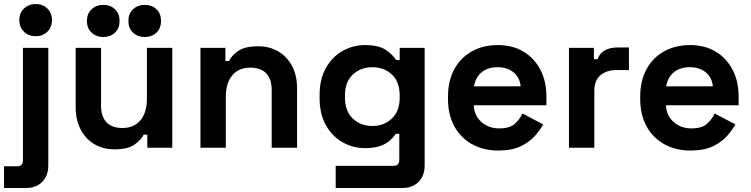

<svg xmlns="http://www.w3.org/2000/svg" viewBox="-42 -734 3732 954"><path d="M88 200H-22V92H44Q72 92 72 62V-496H198V88Q198 139 168 169.5Q138 200 88 200ZM135 -554Q101 -554 77.5 -576Q54 -598 54 -634Q54 -670 77.5 -692Q101 -714 135 -714Q170 -714 193 -692Q216 -670 216 -634Q216 -598 193 -576Q170 -554 135 -554Z M527 8Q469 8 425.5 -18.5Q382 -45 358 -92Q334 -139 334 -200V-496H460V-210Q460 -154 487.5 -126Q515 -98 566 -98Q624 -98 656 -136.5Q688 -175 688 -244V-496H814V0H690V-65H672Q660 -40 627 -16Q594 8 527 8ZM677 -550Q643 -550 619.5 -571.5Q596 -593 596 -630Q596 -667 619.5 -688.5Q643 -710 677 -710Q712 -710 735 -688.5Q758 -667 758 -630Q758 -593 735 -571.5Q712 -550 677 -550ZM471 -550Q437 -550 413.5 -571.5Q390 -593 390 -630Q390 -667 413.5 -688.5Q437 -710 471 -710Q506 -710 529 -688.5Q552 -667 552 -630Q552 -593 529 -571.5Q506 -550 471 -550Z M1080 0H954V-496H1078V-431H1096Q1108 -457 1141 -480.5Q1174 -504 1241 -504Q1299 -504 1342.5 -477.5Q1386 -451 1410 -404.5Q1434 -358 1434 -296V0H1308V-286Q1308 -342 1280.5 -370Q1253 -398 1202 -398Q1144 -398 1112 -359.5Q1080 -321 1080 -252Z M1546 -246V-262Q1546 -340 1577 -395.5Q1608 -451 1659.5 -480.5Q1711 -510 1772 -510Q1840 -510 1875 -486Q1910 -462 1926 -436H1944V-496H2068V88Q2068 139 2038 169.5Q2008 200 1958 200H1626V90H1914Q1942 90 1942 60V-69H1924Q1914 -53 1896 -36.5Q1878 -20 1848 -9Q1818 2 1772 2Q1711 2 1659.5 -27.5Q1608 -57 1577 -112.5Q1546 -168 1546 -246ZM1808 -108Q1866 -108 1905 -145Q1944 -182 1944 -249V-259Q1944 -327 1905.5 -363.5Q1867 -400 1808 -400Q1750 -400 1711 -363.5Q1672 -327 1672 -259V-249Q1672 -182 1711 -145Q1750 -108 1808 -108Z M2434 14Q2360 14 2303.5 -17.5Q2247 -49 2215.5 -106.5Q2184 -164 2184 -242V-254Q2184 -332 2215 -389.5Q2246 -447 2302 -478.5Q2358 -510 2432 -510Q2505 -510 2559 -477.5Q2613 -445 2643 -387.5Q2673 -330 2673 -254V-211H2312Q2314 -160 2350 -128Q2386 -96 2438 -96Q2491 -96 2516 -119Q2541 -142 2554 -170L2657 -116Q2643 -90 2616.5 -59.5Q2590 -29 2546 -7.5Q2502 14 2434 14ZM2313 -305H2545Q2541 -348 2510.5 -374Q2480 -400 2431 -400Q2380 -400 2350 -374Q2320 -348 2313 -305Z M2911 0H2785V-496H2909V-440H2927Q2938 -470 2963.5 -484Q2989 -498 3023 -498H3083V-386H3021Q2973 -386 2942 -360.5Q2911 -335 2911 -282Z M3389 14Q3315 14 3258.5 -17.5Q3202 -49 3170.5 -106.5Q3139 -164 3139 -242V-254Q3139 -332 3170 -389.5Q3201 -447 3257 -478.5Q3313 -510 3387 -510Q3460 -510 3514 -477.5Q3568 -445 3598 -387.5Q3628 -330 3628 -254V-211H3267Q3269 -160 3305 -128Q3341 -96 3393 -96Q3446 -96 3471 -119Q3496 -142 3509 -170L3612 -116Q3598 -90 3571.5 -59.5Q3545 -29 3501 -7.5Q3457 14 3389 14ZM3268 -305H3500Q3496 -348 3465.5 -374Q3435 -400 3386 -400Q3335 -400 3305 -374Q3275 -348 3268 -305Z"/></svg>

Font: Space Grotesk Variable Light
Style: Regular
Weight: 300
Designer: Florian Karsten
Foundry: Florian Karsten
Version: Version 2.000